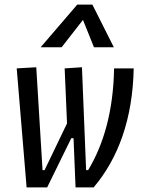

<svg xmlns="http://www.w3.org/2000/svg" viewBox="-20 -815 626 835"><path d="M308.6 0H387.2C494.6 -126.5 557.1 -298.3 561.5 -517.6H476.1C473.1 -331.5 430.2 -185.5 363.3 -75.2H354.5L336.4 -522.5L261.2 -517.6L271.5 -278.3L173.8 -75.2H165L137.7 -522.5L52.7 -517.6L95.7 0H185.1L290 -213.9H299.8ZM381.8 -794.9H315.9L156.7 -609.4H248L340.8 -728.5L388.7 -609.4H475.1Z"/></svg>

Font: Cascadia Code PL SemiLight
Style: Italic
Weight: 350
Italic angle: -10°
Monospace: yes
Designer: Aaron Bell
Foundry: Saja Typeworks
Version: Version 2404.023